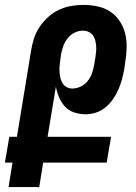

<svg xmlns="http://www.w3.org/2000/svg" viewBox="-33 -763 553 783"><path d="M127 0H2L18 -100H-13L5 -205H36L94 -558Q98 -583 106 -607.5Q114 -632 129 -654Q144 -676 164 -694Q184 -712 207.5 -723Q231 -734 256.5 -738.5Q282 -743 306 -743Q336 -743 364.5 -737Q393 -731 416 -716Q439 -701 454.5 -678Q470 -655 477 -627.5Q484 -600 483.5 -570.5Q483 -541 478 -512L474 -482Q470 -461 464.5 -440Q459 -419 450 -398.5Q441 -378 428 -359Q415 -340 397.5 -325.5Q380 -311 359 -304Q338 -297 317 -297Q292 -297 269.5 -304.5Q247 -312 232 -328.5Q217 -345 208 -366Q199 -387 195 -410L161 -205H420L402 -100H143ZM262 -402Q279 -402 296 -410Q313 -418 324.5 -432.5Q336 -447 342 -464Q348 -481 351 -499L356 -529Q358 -541 359 -553Q360 -565 359 -576.5Q358 -588 355 -599.5Q352 -611 345.5 -619.5Q339 -628 328.5 -633Q318 -638 305 -638Q288 -638 271.5 -630Q255 -622 243.5 -607.5Q232 -593 225.5 -576Q219 -559 216 -541L214 -526Q212 -513 210.5 -500Q209 -487 209.5 -474Q210 -461 212.5 -448.5Q215 -436 221 -425.5Q227 -415 237.5 -408.5Q248 -402 262 -402Z"/></svg>

Font: Iosevka Term Curly XBd Obl
Style: Regular
Weight: 800
Italic angle: -9°
Designer: Belleve Invis
Foundry: Belleve Invis
Version: Version 32.3.0